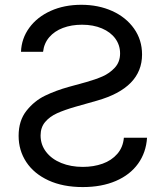

<svg xmlns="http://www.w3.org/2000/svg" viewBox="-20 -757 682 790"><path d="M56.6 -198.2Q56.6 -260.7 89.1 -301.5Q121.6 -342.3 165.8 -363.5Q210 -384.8 262.7 -399.4L335.4 -419.4Q372.1 -429.7 401.4 -442.4Q430.7 -455.1 452.4 -478.5Q474.1 -502 474.1 -537.1Q474.1 -571.3 454.6 -598.1Q435.1 -625 399.4 -640.1Q363.8 -655.3 317.4 -655.3Q273.9 -655.3 239 -642.1Q204.1 -628.9 182.6 -603.8Q161.1 -578.6 157.2 -543.9H66.4Q68.4 -598.6 100.6 -642.8Q132.8 -687 188.5 -712.2Q244.1 -737.3 314.5 -737.3Q384.8 -737.3 441.7 -711.7Q498.5 -686 531.5 -639.4Q564.5 -592.8 564.5 -532.7Q564.5 -395.5 378.9 -342.8L291 -317.9Q245.1 -304.7 214.8 -291Q184.6 -277.3 165.8 -255.1Q147 -232.9 147 -199.7Q147 -161.6 169.7 -132.1Q192.4 -102.5 231.9 -86.4Q271.5 -70.3 320.8 -70.3Q365.2 -70.3 402.1 -83.5Q439 -96.7 462.6 -123.8Q486.3 -150.9 489.7 -190.4H585Q581.1 -129.4 548.1 -83.5Q515.1 -37.6 456.8 -12.5Q398.4 12.7 320.8 12.7Q238.8 12.7 179.2 -14.9Q119.6 -42.5 88.1 -90.3Q56.6 -138.2 56.6 -198.2Z"/></svg>

Font: Inter RS Variable
Style: Regular
Weight: 400
Designer: Rasmus Andersson (customised by Maria Ramos and Noel Pretorius)
Foundry: rsms
Version: Version 3.001;Glyphs 3.2.3 (3260)